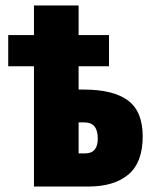

<svg xmlns="http://www.w3.org/2000/svg" viewBox="-20 -681 564 701"><path d="M104 -661V-553H10V-439H104V0H303Q397 0 449 -44Q501 -88 501 -183Q501 -274 447.5 -314Q394 -354 285 -354H267V-439H378V-553H267V-661ZM337 -175Q337 -121 291 -121H267V-234H289Q337 -234 337 -175Z"/></svg>

Font: Noto Sans Display Condensed Black
Style: Regular
Weight: 900
Width: 3
Designer: Monotype Design team
Foundry: Monotype Imaging Inc.
Version: 1.000